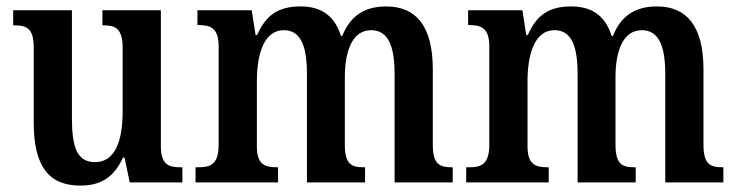

<svg xmlns="http://www.w3.org/2000/svg" viewBox="-20 -568 2296 598"><path d="M230 10C290 10 333 -12 363 -77H368L384 0H548V-47H542C507 -47 481 -54 481 -113V-536H299V-489H303C337 -489 362 -481 362 -420V-221C362 -126 337 -63 276 -63C219 -63 204 -111 204 -202V-536H21V-489H25C65 -489 85 -478 85 -420V-187C85 -51 131 10 230 10Z M589 0H846V-47H843C805 -47 780 -55 780 -113V-315C780 -399 802 -474 864 -474C917 -474 936 -424 936 -338V0H1117V-47H1113C1075 -47 1054 -56 1054 -118V-328C1054 -406 1076 -474 1136 -474C1189 -474 1209 -424 1209 -338V0H1390V-47H1388C1349 -47 1328 -56 1328 -118V-352C1328 -489 1274 -548 1183 -548C1118 -548 1072 -521 1046 -456H1042C1021 -523 976 -548 916 -548C847 -548 808 -521 781 -459H776L764 -536H595V-490H597C636 -490 661 -481 661 -423V-118C661 -56 636 -47 598 -47H589Z M1432 0H1689V-47H1686C1648 -47 1623 -55 1623 -113V-315C1623 -399 1645 -474 1707 -474C1760 -474 1779 -424 1779 -338V0H1960V-47H1956C1918 -47 1897 -56 1897 -118V-328C1897 -406 1919 -474 1979 -474C2032 -474 2052 -424 2052 -338V0H2233V-47H2231C2192 -47 2171 -56 2171 -118V-352C2171 -489 2117 -548 2026 -548C1961 -548 1915 -521 1889 -456H1885C1864 -523 1819 -548 1759 -548C1690 -548 1651 -521 1624 -459H1619L1607 -536H1438V-490H1440C1479 -490 1504 -481 1504 -423V-118C1504 -56 1479 -47 1441 -47H1432Z"/></svg>

Font: Noto Serif Devanagari Condensed SemiBold
Style: Regular
Weight: 600
Width: 3
Designer: Universal Thirst, Indian Type Foundry and the Monotype Design Team
Foundry: Monotype Imaging Inc.
Version: Version 2.004